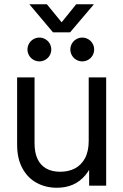

<svg xmlns="http://www.w3.org/2000/svg" viewBox="-20 -884 587 914"><path d="M61.5 -195.3V-515.6H144.5V-201.2Q144.5 -156.7 158.9 -126.7Q173.3 -96.7 200.7 -81.5Q228 -66.4 266.6 -66.4Q305.7 -66.4 336.2 -82Q366.7 -97.7 384.5 -130.6Q402.3 -163.6 402.3 -213.9V-515.6H485.4V0H404.3V-125H427.7Q411.1 -79.1 385.5 -49.1Q359.9 -19 326.2 -4.6Q292.5 9.8 251 9.8Q197.8 9.8 154.8 -13.4Q111.8 -36.6 86.7 -82.8Q61.5 -128.9 61.5 -195.3ZM314.9 -648.4Q314.9 -663.6 322.5 -676.8Q330.1 -689.9 343.3 -697.5Q356.4 -705.1 371.6 -705.1Q386.7 -705.1 399.9 -697.5Q413.1 -689.9 420.7 -676.8Q428.2 -663.6 428.2 -648.4Q428.2 -633.3 420.7 -620.1Q413.1 -606.9 399.9 -599.4Q386.7 -591.8 371.6 -591.8Q356.4 -591.8 343.3 -599.4Q330.1 -606.9 322.5 -620.1Q314.9 -633.3 314.9 -648.4ZM110.8 -648.4Q110.8 -663.6 118.4 -676.8Q126 -689.9 139.2 -697.5Q152.3 -705.1 167.5 -705.1Q182.6 -705.1 195.8 -697.5Q209 -689.9 216.6 -676.8Q224.1 -663.6 224.1 -648.4Q224.1 -633.3 216.6 -620.1Q209 -606.9 195.8 -599.4Q182.6 -591.8 167.5 -591.8Q152.3 -591.8 139.2 -599.4Q126 -606.9 118.4 -620.1Q110.8 -633.3 110.8 -648.4ZM273.4 -777.8 342.8 -863.8H426.8V-863.3L313.5 -730H232.4L120.1 -863.3V-863.8H203.1Z"/></svg>

Font: Intratopia Thin
Style: Regular
Weight: 100
Designer: Rasmus Andersson
Foundry: rsms
Version: Version 3.000;Glyphs 3.2.3 (3260)